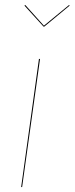

<svg xmlns="http://www.w3.org/2000/svg" viewBox="-20 -755 301 775"><path d="M258.8 -734.9 261.2 -732.4 158.7 -647.5H155.8L78.6 -732.4L82 -734.9L157.2 -651.4ZM141.6 -517.1 69.3 0H65.4L137.2 -517.1Z"/></svg>

Font: Fira Sans Compressed Four
Style: Italic
Weight: 100
Width: 3
Italic angle: -8°
Designer: Carrois Corporate & Edenspiekermann AG
Foundry: Carrois Corporate GbR & Edenspiekermann AG
Version: Version 4.203;PS 004.203;hotconv 1.0.88;makeotf.lib2.5.64775